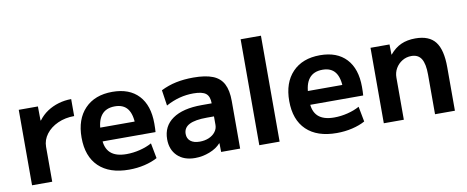

<svg xmlns="http://www.w3.org/2000/svg" viewBox="-64 -1011 3168 1303"><g transform="rotate(-10 1519.5 -360.0)"><path d="M69 0V-520H201L202 -423H205Q231 -458 266.5 -481.5Q302 -505 344.5 -517.5Q387 -530 432 -530V-413Q370 -413 319 -390Q268 -367 238 -327.5Q208 -288 208 -240V0Z M737 10Q602 10 529 -60Q456 -130 456 -260Q456 -386 525 -458Q594 -530 715 -530Q832 -530 895.5 -462Q959 -394 959 -269Q959 -255 958.5 -237Q958 -219 957 -210H533V-305H850L831 -276Q831 -354 802.5 -392Q774 -430 715 -430Q653 -430 622 -390.5Q591 -351 591 -273V-233Q591 -165 627.5 -131Q664 -97 738 -97Q784 -97 830.5 -108.5Q877 -120 913 -140L933 -35Q895 -14 844 -2Q793 10 737 10Z M1192 10Q1115 10 1070.5 -33Q1026 -76 1026 -148Q1026 -238 1096.5 -287Q1167 -336 1297 -336H1366Q1366 -384 1341 -404Q1316 -424 1255 -424Q1206 -424 1159.5 -412Q1113 -400 1065 -374L1049 -482Q1099 -507 1153.5 -518.5Q1208 -530 1273 -530Q1356 -530 1406.5 -510Q1457 -490 1480 -445.5Q1503 -401 1503 -328V0H1372L1371 -60H1369Q1341 -28 1292 -9Q1243 10 1192 10ZM1242 -94Q1277 -94 1305 -106Q1333 -118 1349.5 -139.5Q1366 -161 1366 -187V-246H1317Q1236 -246 1196 -225.5Q1156 -205 1156 -162Q1156 -130 1178.5 -112Q1201 -94 1242 -94Z M1635 0V-730H1775V0Z M2168 10Q2033 10 1960 -60Q1887 -130 1887 -260Q1887 -386 1956 -458Q2025 -530 2146 -530Q2263 -530 2326.5 -462Q2390 -394 2390 -269Q2390 -255 2389.5 -237Q2389 -219 2388 -210H1964V-305H2281L2262 -276Q2262 -354 2233.5 -392Q2205 -430 2146 -430Q2084 -430 2053 -390.5Q2022 -351 2022 -273V-233Q2022 -165 2058.5 -131Q2095 -97 2169 -97Q2215 -97 2261.5 -108.5Q2308 -120 2344 -140L2364 -35Q2326 -14 2275 -2Q2224 10 2168 10Z M2493 0V-520H2624L2625 -450H2627Q2662 -492 2704.5 -511Q2747 -530 2803 -530Q2898 -530 2940.5 -475Q2983 -420 2983 -300V0H2846V-273Q2846 -347 2824.5 -382Q2803 -417 2756 -417Q2721 -417 2692.5 -399.5Q2664 -382 2647.5 -353.5Q2631 -325 2631 -290V0Z"/></g></svg>

Font: M PLUS 2 Thin
Style: Bold
Weight: 700
Version: Version 1.001